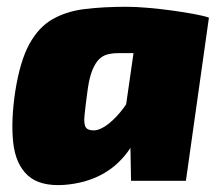

<svg xmlns="http://www.w3.org/2000/svg" viewBox="-20 -534 653 567"><path d="M354 -514Q380 -514 415.5 -511Q451 -508 487.5 -503Q524 -498 553.5 -492.5Q583 -487 597 -482L434 -376Q409 -377 386 -377Q363 -377 328 -377Q312 -377 298 -373.5Q284 -370 273 -359.5Q262 -349 253 -327.5Q244 -306 239 -270Q232 -219 229.5 -192.5Q227 -166 234 -157Q241 -148 260 -149Q279 -151 302 -169.5Q325 -188 346 -216.5Q367 -245 380 -277L414 -221Q399 -148 365.5 -97.5Q332 -47 283 -20Q234 7 170 12Q98 17 62 -16Q26 -49 19 -113Q12 -177 25 -264Q39 -353 66.5 -403.5Q94 -454 135.5 -477.5Q177 -501 232 -507.5Q287 -514 354 -514ZM392 -500 597 -482 529 0H367L365 -109L338 -125Z"/></svg>

Font: Exo 2 Black
Style: Italic
Weight: 900
Italic angle: -8°
Designer: Natanael Gama
Foundry: Natanael Gama
Version: Version 2.010